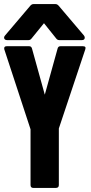

<svg xmlns="http://www.w3.org/2000/svg" viewBox="-24 -923 445 943"><path d="M-3 -681Q-6 -696 9 -696H119Q130 -696 133 -685L196 -458L259 -685Q262 -696 273 -696H383Q400 -696 395 -681L265 -292V-14Q265 0 250 0H140Q126 0 126 -14V-288ZM11 -726Q0 -726 -3 -733.5Q-6 -741 1 -749L125 -895Q132 -903 141 -903H248Q257 -903 264 -895L388 -749Q394 -741 391.5 -733.5Q389 -726 378 -726H267Q258 -726 252 -734L192 -809L131 -734Q125 -726 116 -726Z"/></svg>

Font: AL Dynamic
Style: Bold
Weight: 700
Version: Version 1.000; ttfautohint (v1.8.2) -l 8 -r 50 -G 200 -x 14 